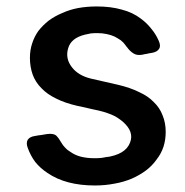

<svg xmlns="http://www.w3.org/2000/svg" viewBox="-20 -567 576 598"><path d="M291 -75.2Q361.3 -80.1 380.9 -114.3Q400.4 -148.4 371.1 -179.7Q358.4 -193.4 337.9 -205.1Q316.4 -215.8 287.1 -222.7Q267.6 -226.6 244.1 -232.4Q220.7 -237.3 220.7 -237.3Q182.6 -246.1 155.3 -259.8Q127 -273.4 109.4 -292Q90.8 -310.5 82 -334Q73.2 -358.4 73.2 -386.7Q73.2 -411.1 80.1 -431.6Q86.9 -453.1 99.6 -470.7Q113.3 -488.3 131.8 -502.9Q150.4 -516.6 173.8 -526.4Q197.3 -537.1 223.6 -542Q251 -546.9 281.2 -546.9Q325.2 -546.9 359.4 -537.1Q393.6 -528.3 418.9 -508.8Q437.5 -495.1 451.2 -477.5Q465.8 -460 474.6 -439.5Q481.4 -423.8 475.6 -415Q469.7 -405.3 453.1 -402.3Q445.3 -401.4 437.5 -399.4Q429.7 -398.4 422.9 -396.5Q405.3 -393.6 394.5 -401.4Q383.8 -408.2 375 -420.9Q374 -421.9 373 -422.9Q372.1 -424.8 371.1 -425.8Q365.2 -434.6 356.4 -441.4Q347.7 -447.3 336.9 -453.1Q326.2 -458 312.5 -460.9Q298.8 -463.9 282.2 -463.9Q272.5 -463.9 262.7 -462.9Q252.9 -460.9 244.1 -459Q201.2 -448.2 192.4 -417Q182.6 -384.8 204.1 -357.4Q213.9 -344.7 228.5 -335.9Q243.2 -327.1 262.7 -322.3Q291 -315.4 348.6 -302.7Q385.7 -293.9 413.1 -280.3Q441.4 -267.6 459 -249Q477.5 -231.4 486.3 -208Q496.1 -184.6 496.1 -156.2Q496.1 -131.8 489.3 -110.4Q482.4 -88.9 467.8 -70.3Q454.1 -50.8 434.6 -36.1Q415 -21.5 390.6 -10.7Q365.2 0 336.9 4.9Q307.6 10.7 275.4 10.7Q230.5 10.7 193.4 1Q156.2 -8.8 127.9 -28.3Q105.5 -43 89.8 -62.5Q75.2 -82 66.4 -106.4Q63.5 -114.3 63.5 -120.1Q63.5 -127 66.4 -131.8Q73.2 -141.6 89.8 -143.6Q98.6 -145.5 108.4 -146.5Q117.2 -147.5 126 -149.4Q146.5 -152.3 155.3 -144.5Q163.1 -136.7 170.9 -123Q175.8 -114.3 182.6 -107.4Q189.5 -99.6 198.2 -94.7Q212.9 -84 231.4 -79.1Q251 -74.2 274.4 -74.2Q286.1 -74.2 296.9 -75.2Q307.6 -76.2 317.4 -79.1Q308.6 -77.1 291 -75.2Z"/></svg>

Font: DeepSea
Style: Medium
Weight: 500
Designer: Stem
Version: Version 3.019;git-0a5106e0b